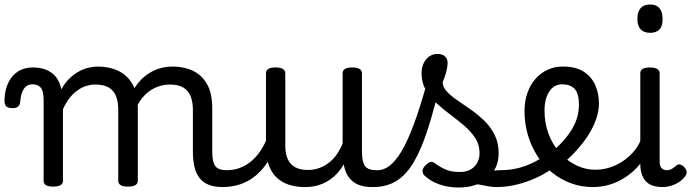

<svg xmlns="http://www.w3.org/2000/svg" viewBox="-75 -815 3074 854"><path d="M161 15Q140 15 129.5 8.5Q119 2 119 -11V-369Q119 -411 106 -425.5Q93 -440 70 -440Q53 -440 41.5 -431Q30 -422 23.5 -405Q17 -388 15 -365Q14 -349 6 -341.5Q-2 -334 -20 -334Q-36 -334 -46 -341Q-56 -348 -55 -374Q-53 -417 -37.5 -448.5Q-22 -480 5.5 -497.5Q33 -515 70 -515Q98 -515 119 -508.5Q140 -502 156 -490Q172 -478 182 -460.5Q192 -443 197 -422L198 -418Q214 -447 234 -466Q254 -485 275.5 -497Q297 -509 319 -514Q341 -519 360 -519Q411 -519 451 -500Q491 -481 514.5 -440.5Q538 -400 538 -334V-11Q538 2 527 8.5Q516 15 494 15Q472 15 461.5 8.5Q451 2 451 -11V-326Q451 -362 441 -387.5Q431 -413 408.5 -426Q386 -439 348 -439Q330 -439 311 -433.5Q292 -428 272.5 -415Q253 -402 236 -381Q219 -360 205 -329V-11Q205 2 194 8.5Q183 15 161 15ZM914 17Q880 17 855 7.5Q830 -2 814 -21.5Q798 -41 790.5 -70.5Q783 -100 783 -140V-326Q783 -361 773 -386.5Q763 -412 740.5 -425.5Q718 -439 681 -439Q655 -439 628.5 -430Q602 -421 578 -400.5Q554 -380 535.5 -345Q517 -310 506 -259H480Q480 -316 495.5 -363.5Q511 -411 539.5 -446Q568 -481 607 -500Q646 -519 693 -519Q744 -519 783.5 -500Q823 -481 846 -440.5Q869 -400 869 -334V-140Q869 -95 882.5 -76.5Q896 -58 933 -58Q947 -58 953.5 -46.5Q960 -35 958.5 -20.5Q957 -6 946 5.5Q935 17 914 17Z M914 17Q900 17 893.5 5.5Q887 -6 888.5 -20.5Q890 -35 901 -46.5Q912 -58 933 -58Q966 -58 994 -69Q1022 -80 1045 -100Q1068 -120 1085.5 -147Q1103 -174 1115 -205Q1121 -220 1132.5 -218.5Q1144 -217 1152.5 -207Q1161 -197 1158 -186Q1143 -138 1119.5 -100.5Q1096 -63 1065.5 -36.5Q1035 -10 997 3.5Q959 17 914 17Z M1283 17Q1225 17 1186 -3.5Q1147 -24 1127.5 -64.5Q1108 -105 1108 -166V-489Q1108 -502 1118.5 -508.5Q1129 -515 1150 -515Q1172 -515 1183 -508.5Q1194 -502 1194 -489V-166Q1194 -131 1205 -107Q1216 -83 1238.5 -71Q1261 -59 1294 -59Q1322 -59 1346 -68Q1370 -77 1389.5 -92.5Q1409 -108 1424 -130Q1439 -152 1449 -177V-489Q1449 -502 1459.5 -508.5Q1470 -515 1492 -515Q1513 -515 1524 -508.5Q1535 -502 1535 -489V-140Q1535 -95 1548.5 -76.5Q1562 -58 1599 -58Q1613 -58 1620 -46.5Q1627 -35 1625.5 -20.5Q1624 -6 1613 5.5Q1602 17 1580 17Q1554 17 1533.5 11.5Q1513 6 1497.5 -5.5Q1482 -17 1471.5 -34Q1461 -51 1456 -74L1454 -84Q1440 -60 1422.5 -41.5Q1405 -23 1383.5 -10Q1362 3 1337 10Q1312 17 1283 17Z M1585 17Q1566 17 1559.5 5.5Q1553 -6 1557 -20.5Q1561 -35 1573 -46.5Q1585 -58 1604 -58Q1637 -58 1667 -85.5Q1697 -113 1724.5 -166.5Q1752 -220 1779 -299.5Q1806 -379 1834 -483Q1839 -498 1853.5 -499.5Q1868 -501 1880.5 -493Q1893 -485 1889 -469Q1859 -338 1829.5 -245.5Q1800 -153 1766 -95Q1732 -37 1688 -10Q1644 17 1585 17Z M2134 17Q2110 17 2085.5 11.5Q2061 6 2037.5 3.5Q2014 1 1989 12L2010 -16Q2045 -34 2069.5 -43Q2094 -52 2113.5 -55Q2133 -58 2153 -58Q2162 -58 2164 -46.5Q2166 -35 2162 -20.5Q2158 -6 2150.5 5.5Q2143 17 2134 17ZM1965 19Q1919 19 1879 5Q1839 -9 1811 -36Q1804 -44 1804.5 -56Q1805 -68 1819 -81Q1830 -92 1839 -94.5Q1848 -97 1859 -89Q1885 -70 1909.5 -60Q1934 -50 1971 -50Q2011 -50 2034.5 -73.5Q2058 -97 2058 -135Q2058 -171 2039.5 -200Q2021 -229 1991.5 -254.5Q1962 -280 1929 -304.5Q1896 -329 1866.5 -356Q1837 -383 1818.5 -415.5Q1800 -448 1800 -488Q1800 -526 1820 -550.5Q1840 -575 1871 -575Q1892 -575 1904 -564.5Q1916 -554 1916 -535Q1916 -519 1910.5 -497.5Q1905 -476 1894 -450Q1894 -428 1912 -408.5Q1930 -389 1958.5 -369.5Q1987 -350 2018.5 -328Q2050 -306 2078.5 -278.5Q2107 -251 2125 -215.5Q2143 -180 2143 -133Q2143 -66 2094.5 -23.5Q2046 19 1965 19Z M2135 17Q2116 17 2109.5 5.5Q2103 -6 2107 -20.5Q2111 -35 2123 -46.5Q2135 -58 2154 -58Q2210 -58 2261.5 -77Q2313 -96 2350 -124Q2364 -133 2374 -128Q2384 -123 2389 -110.5Q2394 -98 2392.5 -84.5Q2391 -71 2380 -64Q2348 -41 2306.5 -22.5Q2265 -4 2221 6.5Q2177 17 2135 17Z M2354 -121Q2376 -136 2395.5 -153.5Q2415 -171 2431 -189Q2453 -214 2468.5 -239.5Q2484 -265 2492 -292.5Q2500 -320 2500 -349Q2500 -401 2480 -420.5Q2460 -440 2426 -440Q2412 -440 2405.5 -452Q2399 -464 2399.5 -479.5Q2400 -495 2407.5 -507Q2415 -519 2429 -519Q2486 -519 2521.5 -496Q2557 -473 2573 -435.5Q2589 -398 2589 -355Q2589 -321 2576.5 -285Q2564 -249 2542 -214.5Q2520 -180 2491 -148Q2470 -124 2446 -103Q2422 -82 2396 -64Z M2562 17Q2510 17 2464 0Q2418 -17 2380 -48Q2342 -79 2315 -121.5Q2288 -164 2273 -214.5Q2258 -265 2258 -321Q2258 -364 2270.5 -400.5Q2283 -437 2306 -463.5Q2329 -490 2360.5 -504.5Q2392 -519 2429 -519Q2443 -519 2449.5 -507Q2456 -495 2455.5 -479.5Q2455 -464 2447 -452Q2439 -440 2425 -440Q2408 -440 2394 -432.5Q2380 -425 2369.5 -410Q2359 -395 2353 -373.5Q2347 -352 2347 -323Q2347 -266 2365.5 -218Q2384 -170 2416 -134.5Q2448 -99 2488.5 -79.5Q2529 -60 2573 -60Q2621 -60 2664.5 -80.5Q2708 -101 2739.5 -136Q2771 -171 2784 -216Q2787 -225 2799 -225.5Q2811 -226 2821.5 -220.5Q2832 -215 2829 -203Q2814 -139 2775 -89.5Q2736 -40 2680.5 -11.5Q2625 17 2562 17Z M2872 17Q2820 17 2796.5 -10Q2773 -37 2773 -86V-489Q2773 -502 2783.5 -508.5Q2794 -515 2815 -515Q2837 -515 2848 -508.5Q2859 -502 2859 -489V-96Q2859 -76 2868 -67Q2877 -58 2890 -58Q2901 -58 2908.5 -61.5Q2916 -65 2922.5 -70Q2929 -75 2937 -81Q2943 -86 2953.5 -82Q2964 -78 2970 -70Q2978 -61 2979 -51Q2980 -41 2974 -33Q2963 -17 2946.5 -6Q2930 5 2910.5 11Q2891 17 2872 17ZM2817 -669Q2789 -669 2774.5 -684.5Q2760 -700 2760 -731Q2760 -763 2774.5 -779Q2789 -795 2817 -795Q2844 -795 2858 -779Q2872 -763 2872 -731Q2873 -700 2858.5 -684.5Q2844 -669 2817 -669Z"/></svg>

Font: Playwrite PT
Style: Regular
Weight: 400
Designer: Veronika Burian, José Scaglione
Foundry: TypeTogether
Version: Version 1.002